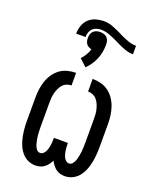

<svg xmlns="http://www.w3.org/2000/svg" viewBox="-153 -910 806 1004"><g transform="rotate(20 250.0 -408.0)"><path d="M168 8Q146 8 126 -1.5Q106 -11 92 -28Q78 -45 69.5 -65.5Q61 -86 56.5 -107.5Q52 -129 50 -151Q48 -173 48 -195V-325Q48 -349 51 -372Q54 -395 61.5 -417.5Q69 -440 82.5 -460Q96 -480 115 -494Q134 -508 157 -514Q180 -520 204 -520V-450Q190 -450 177 -444.5Q164 -439 155 -428.5Q146 -418 140.5 -405.5Q135 -393 131.5 -379.5Q128 -366 127 -352.5Q126 -339 126 -325V-195Q126 -182 126.5 -169.5Q127 -157 128 -144.5Q129 -132 131.5 -120Q134 -108 137.5 -96Q141 -84 149 -73Q157 -62 170 -62Q179 -62 186.5 -68.5Q194 -75 198 -83Q202 -91 204.5 -100Q207 -109 208.5 -118.5Q210 -128 210.5 -137.5Q211 -147 211 -156V-161H289V-156Q289 -147 289.5 -137.5Q290 -128 291.5 -118.5Q293 -109 295.5 -100Q298 -91 302 -83Q306 -75 313.5 -68.5Q321 -62 330 -62Q343 -62 351 -73Q359 -84 362.5 -96Q366 -108 368.5 -120Q371 -132 372 -144.5Q373 -157 373.5 -169.5Q374 -182 374 -195V-325Q374 -339 373 -352.5Q372 -366 368.5 -379.5Q365 -393 359.5 -405.5Q354 -418 345 -428.5Q336 -439 323 -444.5Q310 -450 296 -450V-520Q320 -520 343 -514Q366 -508 385 -494Q404 -480 417.5 -460Q431 -440 438.5 -417.5Q446 -395 449 -372Q452 -349 452 -325V-195Q452 -173 450 -151Q448 -129 443.5 -107.5Q439 -86 430.5 -65.5Q422 -45 408 -28Q394 -11 374 -1.5Q354 8 332 8Q319 8 306 4.5Q293 1 282.5 -7Q272 -15 264 -25.5Q256 -36 250 -48Q244 -36 236 -25.5Q228 -15 217.5 -7Q207 1 194 4.5Q181 8 168 8ZM186 -713H134Q134 -736 141.5 -758Q149 -780 165.5 -795.5Q182 -811 204.5 -817.5Q227 -824 250 -824Q273 -824 295 -816Q317 -808 338 -798L362 -786Q383 -776 405 -768Q427 -760 450 -760V-713Q427 -713 405 -721Q383 -729 362 -739L338 -751Q317 -761 295 -769Q273 -777 250 -777Q237 -777 224.5 -773Q212 -769 203 -760Q194 -751 190 -738.5Q186 -726 186 -713ZM240 -564 200 -601Q213 -614 222.5 -630Q232 -646 237 -663Q229 -665 221 -669Q213 -673 208 -680Q203 -687 201 -695.5Q199 -704 199 -713Q199 -723 202 -733.5Q205 -744 212.5 -751Q220 -758 230 -761Q240 -764 250 -764Q260 -764 270 -761Q280 -758 287.5 -751Q295 -744 298 -733.5Q301 -723 301 -713Q301 -692 297.5 -672Q294 -652 286 -632.5Q278 -613 266.5 -596Q255 -579 240 -564Z"/></g></svg>

Font: Iosevka Term SS14
Style: Regular
Weight: 400
Monospace: yes
Designer: Belleve Invis
Foundry: Belleve Invis
Version: Version 24.1.1; ttfautohint (v1.8.4)